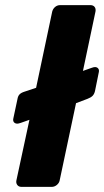

<svg xmlns="http://www.w3.org/2000/svg" viewBox="-20 -730 407 750"><path d="M64 0Q53 0 47.5 -7.5Q42 -15 44 -25L95 -262L61 -250Q52 -247 48 -247Q39 -247 34.5 -252.5Q30 -258 32 -267L48 -342Q50 -355 56.5 -361.5Q63 -368 76 -372L121 -387L184 -685Q187 -696 195.5 -703Q204 -710 215 -710H333Q344 -710 349.5 -703Q355 -696 353 -685L304 -453L338 -465Q346 -468 351 -468Q359 -468 363.5 -462.5Q368 -457 366 -448L351 -374Q348 -362 341.5 -355.5Q335 -349 322 -344L277 -327L213 -25Q211 -15 202 -7.5Q193 0 182 0Z"/></svg>

Font: Rubik
Style: Bold Italic
Weight: 700
Italic angle: -12°
Designer: Hubert and Fischer
Foundry: Hubert and Fischer
Version: Version 2.300;gftools[0.9.30]